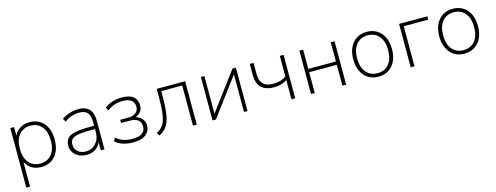

<svg xmlns="http://www.w3.org/2000/svg" viewBox="-21 -1190 5337 2068"><g transform="rotate(-15 2647.0 -156.0)"><path d="M88 180V-484H130V-358H119Q136 -420 184.5 -456Q233 -492 303 -492Q369 -492 417 -461.5Q465 -431 491.5 -375Q518 -319 518 -242Q518 -166 492 -109.5Q466 -53 417.5 -22.5Q369 8 303 8Q233 8 184.5 -28.5Q136 -65 119 -126H130V180ZM302 -31Q382 -31 428.5 -86.5Q475 -142 475 -242Q475 -342 428.5 -397.5Q382 -453 302 -453Q223 -453 176 -397.5Q129 -342 129 -242Q129 -142 176 -86.5Q223 -31 302 -31Z M808 8Q761 8 723 -11Q685 -30 663 -62.5Q641 -95 641 -135Q641 -189 667.5 -219.5Q694 -250 758.5 -262.5Q823 -275 936 -275H977V-238H938Q864 -238 815 -233.5Q766 -229 738 -217.5Q710 -206 698.5 -187Q687 -168 687 -139Q687 -91 720.5 -60.5Q754 -30 811 -30Q857 -30 891.5 -52.5Q926 -75 946 -113.5Q966 -152 966 -201V-315Q966 -387 938 -420Q910 -453 848 -453Q803 -453 763.5 -440Q724 -427 681 -398L661 -434Q687 -452 717.5 -465Q748 -478 781 -485Q814 -492 846 -492Q901 -492 937 -473Q973 -454 990.5 -415Q1008 -376 1008 -315V0H967V-121H978Q968 -81 944 -52Q920 -23 885.5 -7.5Q851 8 808 8Z M1325 8Q1265 8 1212.5 -9.5Q1160 -27 1130 -58L1150 -94Q1185 -62 1229 -46.5Q1273 -31 1325 -31Q1405 -31 1439.5 -57.5Q1474 -84 1474 -132Q1474 -179 1443 -203.5Q1412 -228 1355 -228H1254V-264H1347Q1397 -264 1428 -288.5Q1459 -313 1459 -356Q1459 -400 1428 -426.5Q1397 -453 1332 -453Q1282 -453 1240 -439.5Q1198 -426 1158 -394L1138 -430Q1179 -462 1227.5 -477Q1276 -492 1332 -492Q1419 -492 1460.5 -456Q1502 -420 1502 -356Q1502 -309 1469 -277Q1436 -245 1383 -240V-252Q1422 -252 1452.5 -236.5Q1483 -221 1500.5 -194Q1518 -167 1518 -132Q1518 -69 1470.5 -30.5Q1423 8 1325 8Z M1619 9 1597 -24Q1633 -42 1657 -68.5Q1681 -95 1694.5 -135.5Q1708 -176 1714 -236Q1720 -296 1720 -383V-484H2037V0H1995V-448H1761V-382Q1761 -291 1754 -225.5Q1747 -160 1730.5 -115Q1714 -70 1686.5 -40.5Q1659 -11 1619 9Z M2213 0V-484H2252V-32H2228L2565 -484H2603V0H2564V-452H2588L2251 0Z M3093 0V-214Q3064 -194 3028.5 -183.5Q2993 -173 2951 -173Q2885 -173 2842 -194Q2799 -215 2778.5 -257.5Q2758 -300 2758 -364V-484H2800V-365Q2800 -312 2816 -278Q2832 -244 2865 -228Q2898 -212 2950 -212Q2994 -212 3027.5 -222Q3061 -232 3093 -255V-484H3135V0Z M3311 0V-484H3353V-269H3661V-484H3703V0H3661V-232H3353V0Z M4063 8Q3997 8 3948.5 -23Q3900 -54 3873.5 -110Q3847 -166 3847 -242Q3847 -318 3873.5 -374Q3900 -430 3948.5 -461Q3997 -492 4063 -492Q4129 -492 4177.5 -461Q4226 -430 4252.5 -374Q4279 -318 4279 -242Q4279 -166 4252.5 -110Q4226 -54 4177.5 -23Q4129 8 4063 8ZM4063 -31Q4143 -31 4189.5 -86.5Q4236 -142 4236 -242Q4236 -342 4189.5 -397.5Q4143 -453 4063 -453Q3984 -453 3937 -397.5Q3890 -342 3890 -242Q3890 -142 3937 -86.5Q3984 -31 4063 -31Z M4423 0V-484H4738V-447H4465V0Z M5022 8Q4956 8 4907.5 -23Q4859 -54 4832.5 -110Q4806 -166 4806 -242Q4806 -318 4832.5 -374Q4859 -430 4907.5 -461Q4956 -492 5022 -492Q5088 -492 5136.5 -461Q5185 -430 5211.5 -374Q5238 -318 5238 -242Q5238 -166 5211.5 -110Q5185 -54 5136.5 -23Q5088 8 5022 8ZM5022 -31Q5102 -31 5148.5 -86.5Q5195 -142 5195 -242Q5195 -342 5148.5 -397.5Q5102 -453 5022 -453Q4943 -453 4896 -397.5Q4849 -342 4849 -242Q4849 -142 4896 -86.5Q4943 -31 5022 -31Z"/></g></svg>

Font: Nunito Sans 12pt ExtraLight
Style: Regular
Weight: 200
Designer: Vernon Adams
Foundry: Vernon Adams
Version: Version 3.101;gftools[0.9.27]